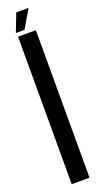

<svg xmlns="http://www.w3.org/2000/svg" viewBox="-141 -712 382 734"><g transform="rotate(-20 50.5 -345.0)"><path d="M12.9 0V-600H85.4V0ZM9.8 -616 38.4 -689.8H88.5L45 -616Z"/></g></svg>

Font: Anybody UltraCondensed Thin
Style: Regular
Weight: 100
Width: 1
Designer: Tyler Finck
Foundry: Etcetera Type Company
Version: Version 1.110